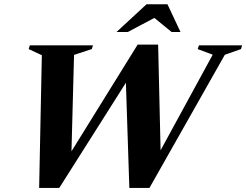

<svg xmlns="http://www.w3.org/2000/svg" viewBox="-20 -904 1189 927"><path d="M1007 -640 934.5 -667 940.5 -685H1149L1143.5 -667L1065.5 -639.5L701.5 3.5H604.5L586.5 -545.5L617 -550.5L266 3.5H169L182 -637.5L118.5 -667L124 -685H429L423 -667L337.5 -639L324 -132.5L300 -133L644.5 -688.5H743.5L756.5 -128L725.5 -123.5ZM542.5 -749.5 687.5 -883.5H788.5L851.5 -749.5H808.5L712.5 -828H745L597 -749.5Z"/></svg>

Font: Newsreader 36pt
Style: Bold Italic
Weight: 700
Italic angle: -17°
Designer: Hugues Gentile
Foundry: Production Type
Version: Version 1.003